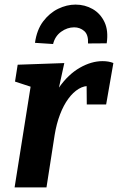

<svg xmlns="http://www.w3.org/2000/svg" viewBox="-20 -811 511 831"><path d="M43.2 0 123.2 -503.4 172.1 -416.3 45 -457.9 56.5 -530.9 258.3 -538 221.3 -368.2 177.8 -291.8Q196 -376.2 235.7 -432.6Q275.4 -489.1 325.5 -517.8Q375.6 -546.4 423.7 -546.4Q450.9 -546.4 470.7 -538.3L439.4 -358.8H355.6L354.8 -450.5L370.7 -438.4Q345.1 -441.1 320.8 -426.5Q296.4 -411.9 275.6 -383.5Q254.8 -355.1 239.7 -315.4Q224.5 -275.7 216.6 -227.2L181.2 0ZM306.8 -791.1Q347.4 -791.1 381 -771.9Q414.6 -752.7 432.3 -715.4Q449.9 -678.1 441.8 -623.5L361 -622.9Q363 -660.5 344.6 -676.6Q326.2 -692.7 301 -692.7Q271.1 -692.7 244.6 -673.6Q218.1 -654.4 209.8 -620.5L131.4 -625.6Q139.2 -681.8 166.7 -718.3Q194.3 -754.8 231.7 -773Q269.2 -791.1 306.8 -791.1Z"/></svg>

Font: Bitter Thin
Style: Italic
Weight: 100
Italic angle: -9°
Designer: Sol Matas, and Bitter project Authors
Foundry: Sol Matas
Version: Version 2.002